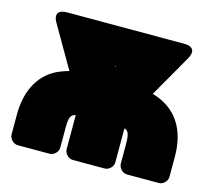

<svg xmlns="http://www.w3.org/2000/svg" viewBox="-90 -675 913 822"><g transform="rotate(15 366.5 -264.0)"><path d="M500 -88V0C500 16 515 38 538 38H679C695 38 716 23 716 0V-88C716 -213 660 -294 555 -324L661 -509C696 -570 629 -566 629 -566H111C41 -566 79 -509 79 -509L185 -326C174 -323 162 -319 151 -315C61 -281 16 -198 16 -88V0C16 16 31 38 54 38H195C211 38 232 23 232 0V-88C232 -139 241 -146 260 -151V0C260 16 275 38 298 38H439C455 38 476 23 476 0V-150C491 -145 500 -137 500 -88ZM370 -394 368 -398H372Z"/></g></svg>

Font: Asimov Print
Style: E
Weight: 500
Designer: Google
Version: Version 2.000980; 2014